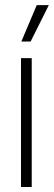

<svg xmlns="http://www.w3.org/2000/svg" viewBox="-20 -748 215 768"><path d="M64 0V-515.6H106.9V0ZM65.4 -582 127 -727.5H175.3L102.5 -582Z"/></svg>

Font: Inter Display ExtraLight
Style: Regular
Weight: 200
Designer: Rasmus Andersson
Foundry: rsms
Version: Version 4.000;git-a52131595